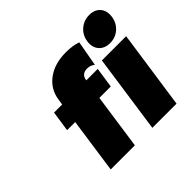

<svg xmlns="http://www.w3.org/2000/svg" viewBox="-188 -1039 1260 1260"><g transform="rotate(-45 442.5 -408.5)"><path d="M149.9 -384.8 170.9 -526.9H246.1L252 -565.9Q264.2 -651.4 332.8 -701.9Q401.4 -752.4 504.9 -752Q569.3 -752 613.8 -735.8L582 -559.1Q558.6 -578.1 528.8 -578.1Q504.9 -578.6 489.5 -566.4Q474.1 -554.2 471.2 -532.2L470.2 -526.9H576.2L555.2 -384.8H449.2L394 0H169.9L225.1 -384.8ZM556.2 0 634.8 -546.9H859.9L780.8 0ZM676 -620.8Q648.4 -652.8 655.8 -703.1Q663.1 -753.4 700 -785.2Q736.8 -816.9 787.1 -816.9Q837.4 -816.9 864.3 -785.2Q891.1 -753.4 883.8 -703.1Q876.5 -652.8 840.3 -620.8Q804.2 -588.9 753.9 -588.9Q703.6 -588.9 676 -620.8Z"/></g></svg>

Font: Trueno Black
Style: Italic
Weight: 900
Designer: Julieta Ulanovsky
Foundry: Julieta Ulanovsky
Version: Version 3.001b | FøM Fix